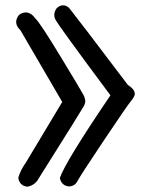

<svg xmlns="http://www.w3.org/2000/svg" viewBox="-20 -725 540 725"><path d="M240 -21Q212 -24 206 -53Q226 -113 397 -365Q202 -627 190 -650Q185 -659 185 -669Q185 -681 194 -694Q206 -705 218 -705Q230 -705 241 -695Q271 -658 463 -404Q489 -388 489 -370Q489 -361 473.5 -342Q458 -323 370 -191.5Q282 -60 272.5 -41Q263 -22 240 -21ZM83 -20Q53 -24 49 -54Q58 -84 77 -110L215 -340L57 -611Q41 -626 41 -642Q41 -655 52 -669Q65 -678 77 -678Q97 -678 114 -655Q133 -636 208 -512.5Q283 -389 295 -367Q302 -353 302 -342Q302 -335 297 -325Q292 -315 126 -51Q112 -25 83 -20Z"/></svg>

Font: Xiaolai Mono SC
Style: Regular
Weight: 400
Monospace: yes
Designer: LXGW / Nozomi Seto
Version: Version 3.113;September 30, 2024